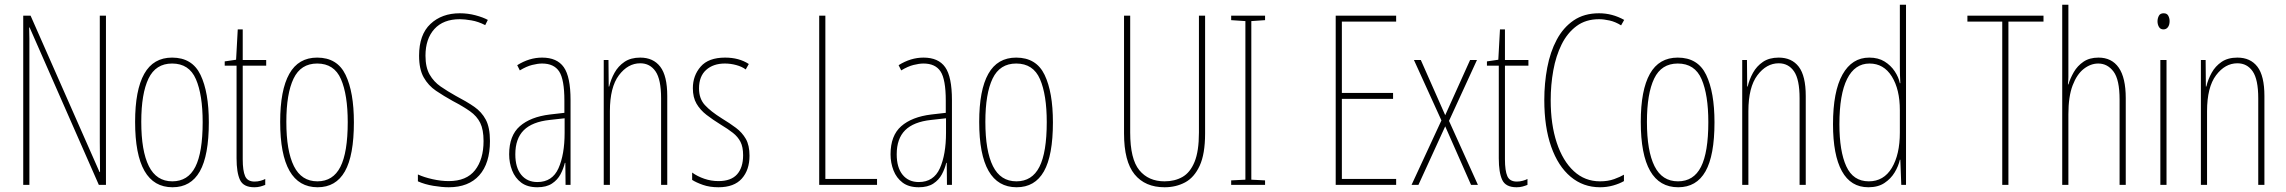

<svg xmlns="http://www.w3.org/2000/svg" viewBox="-20 -780 9642 810"><path d="M427 0H397L105 -664H103Q104 -644 104 -617Q104 -590 104 -548V0H78V-714H109L400 -54H402Q402 -88 401.5 -123.5Q401 -159 401 -181V-714H427Z M861 -264Q861 -124 823 -57Q785 10 708 10Q550 10 550 -266Q550 -400 588.5 -468.5Q627 -537 706 -537Q791 -537 826 -464Q861 -391 861 -264ZM576 -266Q576 -143 608 -79Q640 -15 707 -15Q773 -15 804 -76Q835 -137 835 -265Q835 -380 806.5 -446Q778 -512 706 -512Q637 -512 606.5 -448.5Q576 -385 576 -266Z M1054 -14Q1067 -14 1079.5 -17.5Q1092 -21 1099 -25V0Q1089 4 1078 7Q1067 10 1053 10Q1007 10 992.5 -21Q978 -52 978 -112V-503H928V-521L976 -528L983 -656H1004V-527H1103V-503H1004V-108Q1004 -60 1014 -37Q1024 -14 1054 -14Z M1473 -264Q1473 -124 1435 -57Q1397 10 1320 10Q1162 10 1162 -266Q1162 -400 1200.5 -468.5Q1239 -537 1318 -537Q1403 -537 1438 -464Q1473 -391 1473 -264ZM1188 -266Q1188 -143 1220 -79Q1252 -15 1319 -15Q1385 -15 1416 -76Q1447 -137 1447 -265Q1447 -380 1418.5 -446Q1390 -512 1318 -512Q1249 -512 1218.5 -448.5Q1188 -385 1188 -266Z M2047 -185Q2047 -91 2002 -40.5Q1957 10 1873 10Q1845 10 1808.5 4Q1772 -2 1743 -15V-44Q1769 -32 1805 -24Q1841 -16 1873 -16Q1948 -16 1984 -62Q2020 -108 2020 -185Q2020 -233 2006 -261.5Q1992 -290 1963 -310.5Q1934 -331 1890 -354Q1852 -375 1819.5 -397Q1787 -419 1767.5 -453.5Q1748 -488 1748 -545Q1748 -634 1796 -679Q1844 -724 1920 -724Q1954 -724 1986 -715.5Q2018 -707 2038 -696L2027 -674Q1998 -689 1969 -694Q1940 -699 1920 -699Q1850 -699 1812.5 -657.5Q1775 -616 1775 -545Q1775 -496 1792.5 -465.5Q1810 -435 1839 -415Q1868 -395 1902 -376Q1948 -352 1980 -330Q2012 -308 2029.5 -275Q2047 -242 2047 -185Z M2267 -537Q2330 -537 2358.5 -496.5Q2387 -456 2387 -358V0H2366L2365 -93H2363Q2357 -68 2344.5 -44.5Q2332 -21 2308.5 -5.5Q2285 10 2247 10Q2205 10 2179 -9.5Q2153 -29 2140.5 -61Q2128 -93 2128 -129Q2128 -208 2173 -247.5Q2218 -287 2300 -297L2361 -304V-355Q2361 -445 2339 -478.5Q2317 -512 2267 -512Q2249 -512 2225 -506Q2201 -500 2173 -483L2162 -505Q2213 -537 2267 -537ZM2299 -274Q2225 -266 2189.5 -230.5Q2154 -195 2154 -129Q2154 -73 2179 -42.5Q2204 -12 2247 -12Q2310 -12 2336 -70Q2362 -128 2362 -220V-281Z M2681 -537Q2736 -537 2765.5 -498.5Q2795 -460 2795 -375V0H2769V-365Q2769 -445 2745.5 -479Q2722 -513 2681 -513Q2629 -513 2591 -462.5Q2553 -412 2553 -311V0H2527V-527H2547L2548 -415H2550Q2557 -445 2572.5 -473Q2588 -501 2614.5 -519Q2641 -537 2681 -537Z M3142 -123Q3142 -63 3109.5 -26.5Q3077 10 3011 10Q2974 10 2945.5 0Q2917 -10 2900 -21V-52Q2922 -36 2951 -26Q2980 -16 3011 -16Q3064 -16 3089.5 -44.5Q3115 -73 3115 -125Q3115 -160 3104 -181.5Q3093 -203 3072 -219.5Q3051 -236 3021 -254Q2987 -275 2960.5 -295.5Q2934 -316 2918.5 -342.5Q2903 -369 2903 -408Q2903 -461 2936 -499Q2969 -537 3039 -537Q3098 -537 3139 -510L3126 -487Q3110 -499 3086 -505.5Q3062 -512 3038 -512Q2989 -512 2959 -485Q2929 -458 2929 -407Q2929 -364 2953.5 -337Q2978 -310 3026 -280Q3059 -260 3085 -240.5Q3111 -221 3126.5 -194Q3142 -167 3142 -123Z M3436 0V-714H3462V-25H3680V0Z M3876 -537Q3939 -537 3967.5 -496.5Q3996 -456 3996 -358V0H3975L3974 -93H3972Q3966 -68 3953.5 -44.5Q3941 -21 3917.5 -5.5Q3894 10 3856 10Q3814 10 3788 -9.5Q3762 -29 3749.5 -61Q3737 -93 3737 -129Q3737 -208 3782 -247.5Q3827 -287 3909 -297L3970 -304V-355Q3970 -445 3948 -478.5Q3926 -512 3876 -512Q3858 -512 3834 -506Q3810 -500 3782 -483L3771 -505Q3822 -537 3876 -537ZM3908 -274Q3834 -266 3798.5 -230.5Q3763 -195 3763 -129Q3763 -73 3788 -42.5Q3813 -12 3856 -12Q3919 -12 3945 -70Q3971 -128 3971 -220V-281Z M4422 -264Q4422 -124 4384 -57Q4346 10 4269 10Q4111 10 4111 -266Q4111 -400 4149.5 -468.5Q4188 -537 4267 -537Q4352 -537 4387 -464Q4422 -391 4422 -264ZM4137 -266Q4137 -143 4169 -79Q4201 -15 4268 -15Q4334 -15 4365 -76Q4396 -137 4396 -265Q4396 -380 4367.5 -446Q4339 -512 4267 -512Q4198 -512 4167.5 -448.5Q4137 -385 4137 -266Z M5064 -217Q5064 -130 5041 -80.5Q5018 -31 4979.5 -10.5Q4941 10 4893 10Q4811 10 4766.5 -44.5Q4722 -99 4722 -217V-714H4748V-221Q4748 -109 4786.5 -62Q4825 -15 4893 -15Q4936 -15 4968.5 -33.5Q5001 -52 5019.5 -97Q5038 -142 5038 -221V-714H5064Z M5317 0H5174V-19L5234 -22V-691L5174 -695V-714H5317V-695L5259 -691V-22L5317 -19Z M5870 0H5615V-714H5870V-689H5641V-388H5857V-363H5641V-25H5870Z M6061 -272 5945 -527H5974L6077 -294L6182 -527H6211L6093 -270L6215 0H6186L6077 -247L5964 0H5935Z M6379 -14Q6392 -14 6404.5 -17.5Q6417 -21 6424 -25V0Q6414 4 6403 7Q6392 10 6378 10Q6332 10 6317.5 -21Q6303 -52 6303 -112V-503H6253V-521L6301 -528L6308 -656H6329V-527H6428V-503H6329V-108Q6329 -60 6339 -37Q6349 -14 6379 -14Z M6726 -699Q6670 -699 6631 -670Q6592 -641 6568 -592.5Q6544 -544 6533 -483Q6522 -422 6522 -357Q6522 -255 6547.5 -178Q6573 -101 6619.5 -58Q6666 -15 6730 -15Q6764 -15 6790 -24.5Q6816 -34 6831 -43V-16Q6812 -5 6785.5 2.5Q6759 10 6730 10Q6659 10 6606 -34.5Q6553 -79 6524 -161.5Q6495 -244 6495 -358Q6495 -429 6507.5 -495Q6520 -561 6547.5 -612.5Q6575 -664 6619 -694Q6663 -724 6726 -724Q6782 -724 6832 -696L6819 -673Q6795 -688 6770.5 -693.5Q6746 -699 6726 -699Z M7213 -264Q7213 -124 7175 -57Q7137 10 7060 10Q6902 10 6902 -266Q6902 -400 6940.5 -468.5Q6979 -537 7058 -537Q7143 -537 7178 -464Q7213 -391 7213 -264ZM6928 -266Q6928 -143 6960 -79Q6992 -15 7059 -15Q7125 -15 7156 -76Q7187 -137 7187 -265Q7187 -380 7158.5 -446Q7130 -512 7058 -512Q6989 -512 6958.5 -448.5Q6928 -385 6928 -266Z M7484 -537Q7539 -537 7568.5 -498.5Q7598 -460 7598 -375V0H7572V-365Q7572 -445 7548.5 -479Q7525 -513 7484 -513Q7432 -513 7394 -462.5Q7356 -412 7356 -311V0H7330V-527H7350L7351 -415H7353Q7360 -445 7375.5 -473Q7391 -501 7417.5 -519Q7444 -537 7484 -537Z M7862 10Q7788 10 7750.5 -58Q7713 -126 7713 -256Q7713 -394 7753 -465.5Q7793 -537 7866 -537Q7904 -537 7930.5 -520.5Q7957 -504 7973.5 -479Q7990 -454 7995 -429H7997Q7996 -448 7995.5 -464.5Q7995 -481 7995 -497V-760H8021V0H8001L7997 -106H7995Q7989 -79 7973 -52.5Q7957 -26 7930 -8Q7903 10 7862 10ZM7864 -15Q7927 -15 7961 -71.5Q7995 -128 7995 -221V-315Q7995 -403 7961 -457.5Q7927 -512 7867 -512Q7805 -512 7772.5 -447Q7740 -382 7740 -256Q7740 -142 7769 -78.5Q7798 -15 7864 -15Z M8453 0H8427V-689H8280V-714H8601V-689H8453Z M8706 -492Q8706 -469 8706 -455Q8706 -441 8704 -424H8706Q8714 -450 8729 -476Q8744 -502 8769.5 -519.5Q8795 -537 8833 -537Q8889 -537 8918.5 -494.5Q8948 -452 8948 -366V0H8922V-360Q8922 -444 8896.5 -478Q8871 -512 8832 -512Q8800 -512 8771 -489.5Q8742 -467 8724 -420Q8706 -373 8706 -298V0H8680V-760H8706Z M9108 -724Q9122 -724 9127.5 -713.5Q9133 -703 9133 -691Q9133 -675 9126 -665.5Q9119 -656 9107 -656Q9094 -656 9088 -666.5Q9082 -677 9082 -690Q9082 -702 9087.5 -713Q9093 -724 9108 -724ZM9120 -527V0H9094V-527Z M9419 -537Q9474 -537 9503.5 -498.5Q9533 -460 9533 -375V0H9507V-365Q9507 -445 9483.5 -479Q9460 -513 9419 -513Q9367 -513 9329 -462.5Q9291 -412 9291 -311V0H9265V-527H9285L9286 -415H9288Q9295 -445 9310.5 -473Q9326 -501 9352.5 -519Q9379 -537 9419 -537Z"/></svg>

Font: Noto Sans Lao UI ExtCond Thin
Style: Regular
Weight: 100
Width: 2
Designer: Monotype Design Team
Foundry: Monotype Imaging Inc.
Version: Version 2.000; ttfautohint (v1.8.4.7-5d5b)